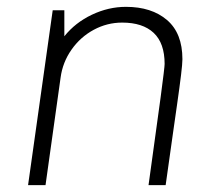

<svg xmlns="http://www.w3.org/2000/svg" viewBox="-20 -541 633 561"><path d="M513 -368Q513 -355 509 -322Q505 -289 497.5 -236.5Q490 -184 486 -156L464 0H414Q461 -335 461 -354Q461 -415 429 -445Q397 -475 337 -475Q293 -475 254 -454Q215 -433 189 -396Q163 -359 157 -314L113 0H62L134 -511H168V-435Q200 -475 248.5 -498Q297 -521 348 -521Q423 -521 468 -482.5Q513 -444 513 -368Z"/></svg>

Font: Chivo Thin Italic
Style: Regular
Weight: 100
Italic angle: -8.05°
Designer: Hector Gatti
Foundry: Omnibus-Type
Version: Version 1.007